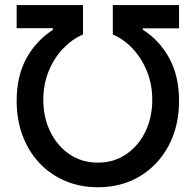

<svg xmlns="http://www.w3.org/2000/svg" viewBox="-20 -748 792 777"><path d="M47.4 -339.8Q47.4 -439.9 86.9 -512Q126.5 -584 194.3 -627.4V-633.8H47.4V-727.5H315.9V-608.4Q272 -589.8 235.4 -551.5Q198.7 -513.2 177 -460.2Q155.3 -407.2 155.3 -343.8Q155.3 -272.5 183.6 -214.8Q211.9 -157.2 261.7 -123.5Q311.5 -89.8 376 -89.8Q440.4 -89.8 490.2 -123.5Q540 -157.2 568.1 -214.8Q596.2 -272.5 596.2 -343.8Q596.2 -407.2 574.5 -460.2Q552.7 -513.2 516.6 -551.5Q480.5 -589.8 436.5 -608.4V-727.5H704.6V-633.3H557.6V-627.9Q625.5 -585 665 -512.5Q704.6 -439.9 704.6 -339.8Q704.6 -237.8 662.6 -158.7Q620.6 -79.6 546.4 -34.9Q472.2 9.8 376 9.8Q304.2 9.8 243.9 -15.9Q183.6 -41.5 139.6 -88.1Q95.7 -134.8 71.5 -199Q47.4 -263.2 47.4 -339.8Z"/></svg>

Font: Inter 24pt Medium
Style: Regular
Weight: 500
Designer: Rasmus Andersson
Foundry: rsms
Version: Version 4.001;git-66647c0bb